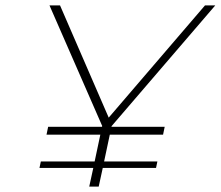

<svg xmlns="http://www.w3.org/2000/svg" viewBox="-20 -690 816 710"><path d="M163 -670 358 -224 357 -221H158L152 -192H351L330 -93H131L126 -69H325L310 0H345L360 -69H557L562 -93H365L386 -192H583L589 -221H392L393 -224L776 -670H738L382 -255L202 -670Z"/></svg>

Font: LT Wave Text Thin Italic
Style: Regular
Weight: 100
Designer: Daniel Lyons
Version: Version 2.5 (Glyphs App)